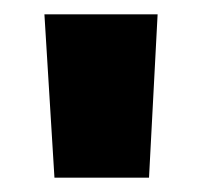

<svg xmlns="http://www.w3.org/2000/svg" viewBox="-20 -822 283 268"><path d="M200 -802 188 -574H56L42 -802Z"/></svg>

Font: DVN-Poppins ExtBd
Style: Regular
Weight: 800
Designer: Ninad Kale (Devanagari), Jonny Pinhorn (Latin)
Foundry: Indian Type Foundry
Version: 4.004